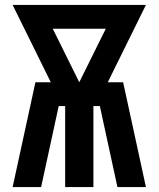

<svg xmlns="http://www.w3.org/2000/svg" viewBox="-20 -755 640 775"><path d="M31 0 123 -423H185L31 -735H569L415 -423H477L569 0H454L383 -327H357V0H243V-327H217L146 0ZM300 -423 407 -639H193Z"/></svg>

Font: Iosevka Custom XBdEx
Style: Regular
Weight: 800
Width: 7
Monospace: yes
Designer: Belleve Invis
Foundry: Belleve Invis
Version: Version 11.2.4; ttfautohint (v1.8.4)